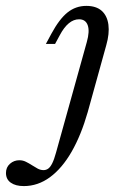

<svg xmlns="http://www.w3.org/2000/svg" viewBox="-139 -446 463 659"><path d="M-57.3 192.7Q-85.5 192.7 -102 181Q-118.5 169.4 -118.5 147.6Q-118.5 128.2 -104.8 116.1Q-91.1 104 -72.6 104Q-60.5 104 -50 109.3Q-39.5 114.5 -29.4 121Q-19.4 127.4 -9.7 132.7Q0 137.9 10.5 137.9Q19.4 137.9 26.6 132.7Q33.9 127.4 40.3 114.5Q46.8 101.6 53.2 78.2L158.9 -301.6Q169.4 -338.7 162.1 -359.3Q154.8 -379.8 132.3 -379.8Q113.7 -379.8 97.2 -366.1Q80.6 -352.4 66.1 -325L50 -295.2H18.5L37.1 -329.8Q64.5 -380.6 92.7 -403.2Q121 -425.8 157.3 -425.8Q191.1 -425.8 210.1 -408.9Q229 -391.9 233.1 -361.3Q237.1 -330.6 225.8 -291.1L162.1 -61.3Q139.5 17.7 106.9 74.6Q74.2 131.5 32.7 162.1Q-8.9 192.7 -57.3 192.7Z"/></svg>

Font: Playfair 12pt Light
Style: Italic
Weight: 300
Italic angle: -15.6°
Designer: Claus Eggers Sørensen
Foundry: Claus Eggers Sørensen
Version: Version 2.000;gftools[0.9.28]